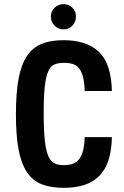

<svg xmlns="http://www.w3.org/2000/svg" viewBox="-20 -890 592 920"><path d="M385.9 -233Q384.4 -193.1 377.6 -167.3Q370.9 -141.4 358.1 -125.9Q345.3 -110.4 327 -104.5Q308.7 -98.6 284.6 -98.6Q259.4 -98.6 241.4 -106.9Q223.4 -115.1 211.8 -141.6Q200.1 -168 194.7 -217.2Q189.3 -266.4 189.3 -349Q189.3 -429.4 194.7 -476.7Q200.1 -524 211.6 -549.2Q223 -574.4 241.8 -581.6Q260.6 -588.9 286.6 -588.9Q310.3 -588.9 328.5 -583.4Q346.7 -578 358.6 -563.1Q370.6 -548.3 377.5 -522.3Q384.4 -496.3 385.9 -454.1H516.1Q513.3 -584 454.9 -640.7Q396.6 -697.4 284.3 -697.4Q222.9 -697.4 179.9 -680Q136.9 -662.6 109.2 -621.6Q81.6 -580.6 68.9 -512.3Q56.3 -444 56.3 -342.3Q56.3 -241.3 68.9 -173.7Q81.6 -106.1 109 -65.1Q136.4 -24.1 179.8 -7.1Q223.1 10 284.9 10Q340.9 10 383.5 -3.6Q426.1 -17.3 455.3 -46.6Q484.4 -75.9 499.6 -121.8Q514.7 -167.7 516.1 -233ZM284.3 -749.3Q309.9 -749.3 326.9 -767.1Q344 -784.9 344 -810.7Q344 -835.6 326.9 -852.8Q309.8 -870 284.3 -870Q258.8 -870 241.2 -852.7Q223.6 -835.5 223.6 -810.7Q223.6 -784.9 241.2 -767.1Q258.8 -749.3 284.3 -749.3Z"/></svg>

Font: Secuela Black
Style: Regular
Weight: 900
Designer: Fernando Haro
Foundry: deFharo
Version: Version 1.704